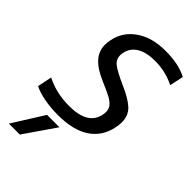

<svg xmlns="http://www.w3.org/2000/svg" viewBox="-288 -803 1151 1151"><g transform="rotate(45 287.5 -227.5)"><path d="M0 -24 19 -116Q106 -71 217 -71Q373 -71 395 -176Q398 -191 398 -202Q398 -228 383 -246Q368 -264 340.5 -278.5Q313 -293 255 -318Q181 -349 144.5 -389Q108 -429 108 -483Q108 -502 113 -527Q130 -612 204 -663Q278 -714 390 -714Q447 -714 491.5 -705Q536 -696 575 -676L556 -588Q478 -627 389 -627Q317 -627 273.5 -601Q230 -575 220 -527Q217 -514 217 -503Q217 -467 246.5 -444.5Q276 -422 352 -388Q435 -352 472 -317Q509 -282 509 -225Q509 -203 503 -176Q484 -84 410 -34.5Q336 15 205 15Q145 15 89.5 4.5Q34 -6 0 -24ZM160 60H265L128 259H35Z"/></g></svg>

Font: Prompt
Style: Italic
Weight: 400
Italic angle: -12°
Designer: Katatrad Team
Foundry: CadsonDemak
Version: Version 1.001